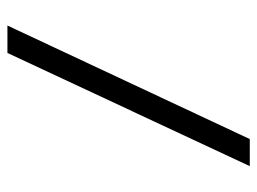

<svg xmlns="http://www.w3.org/2000/svg" viewBox="-111 -533 722 540"><g transform="rotate(90 250.0 -263.0)"><path d="M371.1 -604.5H447.3L128.9 77.1H51.8Z"/></g></svg>

Font: BabelStone Flags
Style: Regular
Weight: 400
Designer: Andrew West
Foundry: BabelStone
Version: Version 4.12